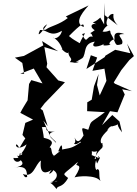

<svg xmlns="http://www.w3.org/2000/svg" viewBox="-20 -1227 956 1342"><path d="M659 -825 626 -732 710 -747 724 -662 677 -560 658 -633 669 -710 637 -624 621 -530 590 -512 589 -450 713 -443C600 -356 622 -394 597 -320C548 -335 548 -344 564 -280C544 -246 522 -218 501 -266C517 -223 490 -225 501 -220C524 -213 546 -249 545 -232C477 -188 473 -194 414 -182C414 -182 418 -254 387 -169C428 -163 430 -200 365 -143C323 -118 360 -138 356 -141C334 -152 346 -202 326 -196C337 -214 374 -245 282 -265C295 -223 277 -334 272 -338C343 -348 257 -303 362 -307C275 -294 384 -237 371 -230L335 -266L283 -384L313 -346L279 -455L263 -467L292 -505C340 -554 386 -603 434 -652L387 -665L305 -757L310 -782L290 -898L386 -869L274 -940L283 -910L147 -836L84 -824L136 -787L149 -711L122 -712L216 -748L277 -644L199 -667L183 -640L173 -526C156 -497 137 -469 122 -438L211 -391L157 -368L137 -284L159 -257C178 -288 165 -278 115 -191C82 -266 72 -149 166 -218C148 -162 86 -109 120 -149C93 -149 156 -163 130 -145C81 -133 117 -114 105 -142C96 -128 129 -121 83 -122C59 -134 88 -72 125 -107C160 -72 110 -60 76 -54C175 -78 166 -21 170 10C161 10 157 21 140 -11C216 20 225 -79 266 -105C253 3 311 -18 341 -40C299 11 350 -23 352 -38C403 -9 367 42 329 47C406 28 381 44 357 40C319 71 317 20 376 95C379 65 415 92 456 17C409 -21 419 2 537 -107C469 -65 548 -115 514 -78C511 -61 569 -91 501 13C519 5 648 -8 682 38C665 -7 685 -44 659 -45C652 -19 625 -89 672 -138C671 -101 600 -173 619 -126C633 -212 594 -144 678 -176C664 -198 635 -135 659 -84C697 -155 673 -120 641 -115C657 -172 704 -198 695 -196C705 -270 664 -192 702 -205C656 -248 708 -291 746 -329C711 -289 744 -351 764 -344C840 -360 770 -379 833 -302L815 -378L765 -423L693 -352L749 -450L801 -442L852 -567L834 -603L902 -590L783 -642L775 -651L828 -737L884 -807L916 -835L868 -922L891 -855L785 -879L717 -838L712 -828L584 -745L615 -841ZM681 -1104C623 -1049 607 -1089 670 -1047C635 -1078 593 -1046 642 -1016C584 -971 614 -1022 628 -970C583 -984 591 -905 554 -989C589 -998 574 -1006 537 -925C505 -945 495 -947 462 -975C550 -1064 568 -1070 565 -1038C484 -1070 581 -1166 599 -1189L440 -1112L454 -1101C395 -1055 337 -1045 307 -1025C292 -1008 258 -1026 310 -1058C273 -1000 231 -956 260 -1017C311 -1022 329 -962 413 -1012C406 -970 360 -947 351 -966C341 -966 389 -959 417 -881C390 -901 461 -831 457 -867C458 -819 495 -822 468 -793C548 -782 490 -810 490 -793C495 -779 563 -801 510 -794C552 -816 612 -858 556 -821C586 -852 557 -924 643 -936C602 -884 682 -900 718 -927C718 -927 664 -897 755 -914C717 -915 797 -993 791 -918C770 -975 771 -1017 849 -989C771 -990 854 -957 832 -919C776 -901 798 -919 753 -995C749 -1033 746 -999 695 -1006C697 -996 703 -1035 740 -1053C722 -1033 712 -1092 754 -1126C798 -1141 743 -1114 803 -1050L712 -1121L708 -1207V-1056Z"/></svg>

Font: Hussar Lance
Style: ExBdObl
Weight: 700
Foundry: Cannot Into Space Fonts, PlusOne Fonts
Version: Version 2.270